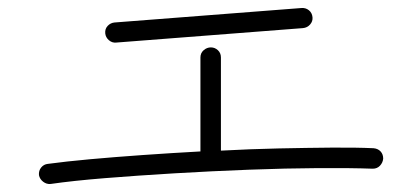

<svg xmlns="http://www.w3.org/2000/svg" viewBox="-20 -607 1040 478"><path d="M106 -149Q96 -148 87.5 -154.5Q79 -161 77 -171Q76 -182 82.5 -190Q89 -198 99 -199Q143 -205 203.5 -210.5Q264 -216 335 -221Q406 -226 479 -230V-464Q479 -475 487 -482Q495 -489 505 -489Q515 -489 522.5 -482Q530 -475 530 -464V-232Q604 -236 674.5 -237.5Q745 -239 805.5 -239.5Q866 -240 910 -238Q921 -237 927.5 -230Q934 -223 934 -212Q933 -202 926 -194.5Q919 -187 908 -187Q853 -189 772.5 -188.5Q692 -188 599.5 -184.5Q507 -181 414.5 -175.5Q322 -170 241.5 -163.5Q161 -157 106 -149ZM269 -501Q259 -500 251 -507Q243 -514 242 -524Q241 -535 248 -542.5Q255 -550 265 -551L730 -587Q741 -588 749 -581.5Q757 -575 758 -564Q759 -554 752 -546Q745 -538 734 -537Z"/></svg>

Font: Zen Kurenaido
Style: Regular
Weight: 400
Designer: Yoshimichi Ohira
Foundry: Positype
Version: Version 1.001